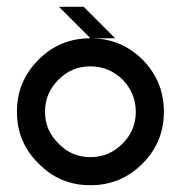

<svg xmlns="http://www.w3.org/2000/svg" viewBox="-20 -547 534 567"><path d="M247 0C307 0 358 -21 401 -64C443 -106 464 -157 464 -217C464 -277 443 -328 401 -371C358 -413 307 -434 247 -434C187 -434 136 -413 94 -371C51 -328 30 -277 30 -217C30 -157 51 -106 94 -64C136 -21 187 0 247 0ZM247 -83C210 -83 179 -96 153 -123C126 -149 113 -180 113 -217C113 -254 126 -285 153 -312C179 -338 210 -351 247 -351C284 -351 315 -338 342 -312C368 -285 381 -254 381 -217C381 -180 368 -149 342 -123C315 -96 284 -83 247 -83ZM320 -434 227 -527H154L247 -434Z"/></svg>

Font: Kunika
Style: Regular
Weight: 400
Designer: Leo Kuroshita
Foundry: kurogedelic
Version: Version 1.000;PS 001.000;hotconv 1.0.88;makeotf.lib2.5.64775